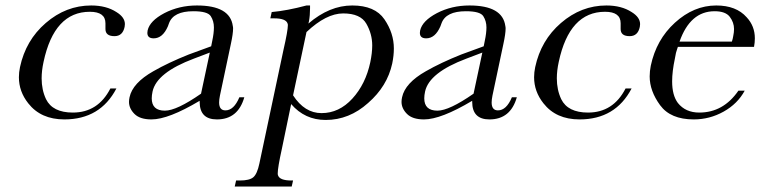

<svg xmlns="http://www.w3.org/2000/svg" viewBox="-20 -436 2776 701"><path d="M405 -113Q346 0 215 0Q129 0 83 -59Q49 -102 49 -154Q49 -172 53 -191Q74 -289 147 -352Q221 -416 313 -416Q368 -416 405 -392Q436 -373 436 -348Q436 -343 435 -338Q428 -304 398 -304Q365 -304 365 -330Q365 -333 365 -335V-348Q365 -349 365 -351Q365 -393 308 -393Q178 -393 139 -210Q132 -178 132 -150Q132 -108 148 -74Q172 -25 246 -25Q338 -25 383 -113Z M872 -81Q849 0 772 0Q709 0 709 -64Q709 -66 709 -68Q595 0 533 0Q491 0 471 -20Q451 -40 451 -64Q451 -72 453 -81Q464 -133 540 -176Q594 -207 669 -237L751 -267L755 -287Q761 -315 761 -336Q761 -359 749.5 -377Q738 -395 686 -395Q613 -395 597 -351L593 -340Q574 -296 541 -296Q518 -296 518 -316Q518 -320 519 -325Q527 -360 580 -388Q634 -416 699 -416Q820 -416 830 -341Q831 -337 831 -332Q831 -313 823 -276L783 -87Q780 -72 780 -62Q780 -33 803 -33Q834 -33 854 -81ZM688 -222Q552 -171 537 -102Q534 -88 534 -77Q534 -32 582 -32Q625 -32 714 -94L746 -244Z M1112 -416Q1112 -411 1112 -406Q1112 -380 1108 -358L1106 -350Q1183 -416 1266 -416Q1349 -416 1383.5 -365.5Q1418 -315 1418 -259Q1418 -233 1412 -204Q1394 -121 1324 -60Q1255 2 1169 2Q1093 2 1043 -56L1009 108Q994 176 994 197Q994 202 995 204Q1001 223 1044 223H1050L1045 245H837L842 223H856Q891 223 905 211Q919 199 927 161L1015 -254Q1031 -324 1031 -344Q1031 -348 1030 -350Q1024 -369 981 -369H967L972 -392Q1028 -397 1099 -416ZM1050 -88Q1092 -23 1154 -23Q1218 -23 1266.5 -76Q1315 -129 1332 -209Q1339 -243 1339 -270Q1339 -312 1317.5 -349.5Q1296 -387 1233 -387Q1171 -387 1099 -319Z M1867 -81Q1844 0 1767 0Q1704 0 1704 -64Q1704 -66 1704 -68Q1590 0 1528 0Q1486 0 1466 -20Q1446 -40 1446 -64Q1446 -72 1448 -81Q1459 -133 1535 -176Q1589 -207 1664 -237L1746 -267L1750 -287Q1756 -315 1756 -336Q1756 -359 1744.5 -377Q1733 -395 1681 -395Q1608 -395 1592 -351L1588 -340Q1569 -296 1536 -296Q1513 -296 1513 -316Q1513 -320 1514 -325Q1522 -360 1575 -388Q1629 -416 1694 -416Q1815 -416 1825 -341Q1826 -337 1826 -332Q1826 -313 1818 -276L1778 -87Q1775 -72 1775 -62Q1775 -33 1798 -33Q1829 -33 1849 -81ZM1683 -222Q1547 -171 1532 -102Q1529 -88 1529 -77Q1529 -32 1577 -32Q1620 -32 1709 -94L1741 -244Z M2286 -113Q2227 0 2096 0Q2010 0 1964 -59Q1930 -102 1930 -154Q1930 -172 1934 -191Q1955 -289 2028 -352Q2102 -416 2194 -416Q2249 -416 2286 -392Q2317 -373 2317 -348Q2317 -343 2316 -338Q2309 -304 2279 -304Q2246 -304 2246 -330Q2246 -333 2246 -335V-348Q2246 -349 2246 -351Q2246 -393 2189 -393Q2059 -393 2020 -210Q2013 -178 2013 -150Q2013 -108 2029 -74Q2053 -25 2127 -25Q2219 -25 2264 -113Z M2455 -265 2452 -256Q2450 -251 2448 -243Q2446 -235 2444 -222Q2434 -175 2434 -139Q2434 -88 2455 -60Q2483 -25 2533 -25Q2621 -25 2676 -105H2699Q2673 -57 2622 -28.5Q2571 0 2513 0Q2428 0 2390 -52Q2352 -104 2352 -157Q2352 -176 2356 -196Q2376 -291 2444 -353Q2513 -416 2595 -416Q2668 -416 2706 -373Q2736 -341 2736 -296Q2736 -281 2733 -265ZM2652 -284Q2654 -289 2655 -294Q2656 -299 2657 -304Q2660 -318 2660 -330Q2660 -354 2644.5 -374.5Q2629 -395 2589 -395Q2500 -395 2461 -284Z"/></svg>

Font: New Athena Unicode
Style: Italic
Weight: 400
Designer: J. Rusten 1997; rev. by R. Hancock 2001, 2002, rev. by D. Mastronarde 2002-2019
Foundry: Society for Classical Studies (formerly American Philological Association)
Version: Version 5.008